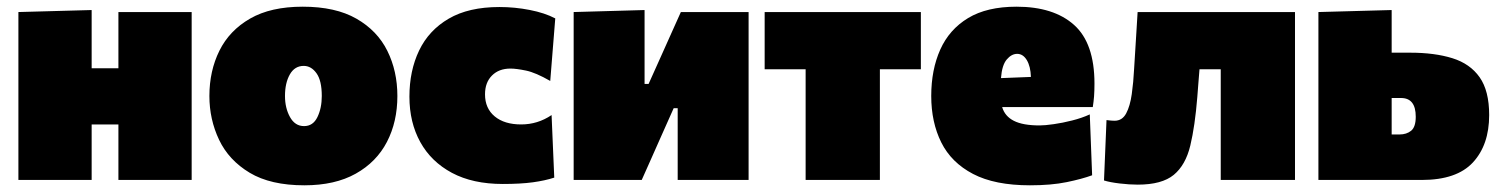

<svg xmlns="http://www.w3.org/2000/svg" viewBox="-20 -538 4488 574"><path d="M35 0V-502L254 -508V-334H334V-502H553V0H334V-166H254V0Z M890 16Q789 16 726.5 -21.5Q664 -59 635 -120Q606 -181 606 -251Q606 -326 636 -386.5Q666 -447 727.8 -482.5Q789.5 -518 885 -518Q983 -518 1045.5 -482.2Q1108 -446.5 1138 -386Q1168 -325.5 1168 -251Q1168 -174 1136.8 -113.8Q1105.5 -53.5 1043.5 -18.8Q981.5 16 890 16ZM889 -161Q916 -161 929 -188Q942 -215 942 -251Q942 -297 926.2 -319Q910.5 -341 888 -341Q861 -341 846.5 -315.5Q832 -290 832 -251Q832 -215 847 -188Q862 -161 889 -161Z M1483 12Q1393.5 12 1331.2 -21.2Q1269 -54.5 1236.5 -113.2Q1204 -172 1204 -249Q1204 -326.5 1233 -387Q1262 -447.5 1321.5 -482.2Q1381 -517 1473 -517Q1519 -517 1563.8 -508.2Q1608.5 -499.5 1640 -483L1625 -296Q1581.5 -321 1552.5 -327Q1523.5 -333 1506 -333Q1471.5 -333 1450.8 -312.2Q1430 -291.5 1430 -256Q1430 -214 1459 -190Q1488 -166 1538 -166Q1587.5 -166 1629 -194L1637 -7Q1609.5 2 1573 7Q1536.5 12 1483 12Z M1695 0V-502L1907 -508V-287H1919L1961 -380.5Q1974.5 -410.5 1988.2 -441.2Q2002 -472 2015.5 -502H2218V0H2006V-214.5H1994L1953 -122.5Q1939.5 -92 1925.8 -61.2Q1912 -30.5 1898.5 0Z M2388.5 0V-331H2266V-502H2733V-331H2610.5V0Z M3059 16Q2954 16 2889 -18Q2824 -52 2794 -112.2Q2764 -172.5 2764 -251Q2764 -329.5 2791 -389.8Q2818 -450 2874.2 -484Q2930.5 -518 3019 -518Q3130 -518 3191 -463.5Q3252 -409 3252 -288Q3252 -266.5 3250.8 -250.2Q3249.5 -234 3247 -218H2976Q2984 -190.5 3011 -176.8Q3038 -163 3088 -163Q3104 -163 3130.2 -166.8Q3156.5 -170.5 3185.2 -177.8Q3214 -185 3238 -196L3245 -14Q3215 -3 3169 6.5Q3123 16 3059 16ZM3021 -377Q3004 -377 2989.8 -360.2Q2975.5 -343.5 2972.5 -304.5L3062 -308Q3061 -339.5 3049.8 -358.2Q3038.5 -377 3021 -377Z M3381.5 14Q3356.5 14 3327.2 10.5Q3298 7 3280.5 1.5L3288 -179Q3295.5 -178 3301.8 -177.5Q3308 -177 3312 -177Q3335 -177 3346.8 -199Q3358.5 -221 3363.5 -256.5Q3368.5 -292 3370.5 -332Q3373 -377 3376 -420.5Q3379 -464 3381 -502H3851.5V0H3629.5V-331H3566Q3564 -308.5 3562.5 -287.5Q3561 -266.5 3559.5 -248.5Q3552.5 -161 3538.5 -102.8Q3524.5 -44.5 3489 -15.2Q3453.5 14 3381.5 14Z M3921.5 0V-502L4140.5 -508V-380.5H4196Q4269 -380.5 4322 -364Q4375 -347.5 4403.5 -307Q4432 -266.5 4432 -194Q4432 -105 4383.5 -52.5Q4335 0 4230.5 0ZM4140.5 -136H4164Q4185 -136 4198.8 -147.2Q4212.5 -158.5 4212.5 -189Q4212.5 -245 4168.5 -245H4140.5Z"/></svg>

Font: Commissioner Black
Style: Regular
Weight: 900
Designer: Kostas Bartsokas
Foundry: Kostas Bartsokas
Version: Version 1.000; ttfautohint (v1.8.3)